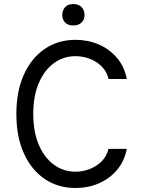

<svg xmlns="http://www.w3.org/2000/svg" viewBox="-20 -938 716 968"><path d="M619.3 -539.8H527Q519.2 -576 494 -601.7Q468.8 -627.5 433.6 -641.2Q398.4 -654.8 360.8 -654.8Q300.4 -654.8 252.1 -619.9Q203.8 -584.9 175.8 -519.7Q147.7 -454.5 147.7 -363.6Q147.7 -272.7 175.8 -207.6Q203.8 -142.4 252.1 -107.4Q300.4 -72.4 360.8 -72.4Q398.4 -72.4 433.2 -86.1Q468 -99.8 493.3 -125.5Q518.5 -151.3 527 -187.5H619.3Q607.2 -125 569.6 -80.8Q532 -36.6 477.6 -13.3Q423.3 9.9 360.8 9.9Q273.4 9.9 206.1 -35.2Q138.8 -80.3 100.7 -164.1Q62.5 -247.9 62.5 -363.6Q62.5 -478.7 100.7 -562.5Q138.8 -646.3 206.1 -691.8Q273.4 -737.2 360.8 -737.2Q422.9 -737.2 477.5 -714Q532 -690.7 569.6 -646.5Q607.2 -602.3 619.3 -539.8ZM294 -862.2Q294 -885.7 307.9 -901.6Q321.7 -917.6 349.4 -917.6Q377.1 -917.6 391.7 -901.6Q406.2 -885.7 406.2 -862.2Q406.2 -839.8 391.7 -824.8Q377.1 -809.7 349.4 -809.7Q321.7 -809.7 307.9 -824.8Q294 -839.8 294 -862.2Z"/></svg>

Font: Inter UI
Style: Regular
Weight: 400
Designer: Rasmus Andersson
Foundry: rsms
Version: Version 2.2